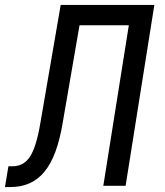

<svg xmlns="http://www.w3.org/2000/svg" viewBox="-45 -750 665 775"><path d="M-25 5 -11 -79H7Q51 -79 76.5 -118.5Q102 -158 118 -254L200 -730H578L462 0H372L475 -648H276L208 -254Q186 -120 135 -57.5Q84 5 -2 5Z"/></svg>

Font: JetBrains Mono NL
Style: Italic
Weight: 400
Italic angle: -9°
Monospace: yes
Designer: Philipp Nurullin, Konstantin Bulenkov
Foundry: JetBrains
Version: Version 2.305; ttfautohint (v1.8.4.7-5d5b)